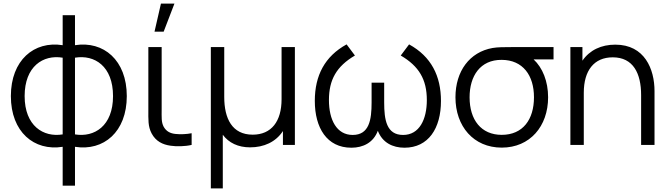

<svg xmlns="http://www.w3.org/2000/svg" viewBox="-20 -800 3694 1060"><path d="M326 225H394V10.5C552 35.5 680 -71.5 680 -269.5C680 -467.5 552 -575.5 394 -550.5V-716H326V-550.5C168 -575.5 40 -467.5 40 -269.5C40 -71.5 168 35.5 326 10.5ZM394 -58V-481.5C502 -499.5 604 -434.5 604 -269.5C604 -104 500.5 -40.5 394 -58ZM326 -58C219.5 -40.5 116 -105 116 -269.5C116 -433.5 218 -499.5 326 -481.5Z M868.5 -780 833 -625H883.5L943 -780ZM922 4.5C954.5 9.5 1002.5 8.5 1038 0V-64.5C1010 -59 977 -57.5 948.5 -60.5C920 -63.5 898 -74.5 883.5 -100.5C870 -126.5 872.5 -152.5 872.5 -198.5V-540H799V-195.5C799 -140 796.5 -102.5 817 -63.5C840 -20 878 -1.5 922 4.5Z M1144 240H1210V-56C1243 -11.5 1294.5 13.5 1360.5 13.5C1437 13.5 1502.5 -16 1542 -76.5V0H1608V-540H1534.5V-252C1534.5 -130 1478.5 -56.5 1375 -56.5C1261.5 -56.5 1218 -145.5 1218 -264.5V-540H1144Z M1920 15.5C1984.5 15.5 2041.5 -12.5 2066 -78C2091 -12.5 2148 15.5 2213 15.5C2345.5 15.5 2414.5 -92 2414.5 -242.5C2414.5 -381 2360.5 -488 2238.5 -555L2192.5 -493.5C2293 -434.5 2336.5 -361.5 2336.5 -247.5C2336.5 -141 2295.5 -55 2205.5 -55C2113.5 -55 2101 -139 2101 -234.5V-343.5H2031.5V-234.5C2031.5 -138 2018.5 -55 1927 -55C1839 -55 1796 -138 1796 -247.5C1796 -359.5 1837.5 -433.5 1939.5 -493.5L1893.5 -555C1773.5 -489 1718 -383.5 1718 -243C1718 -94.5 1784.5 15.5 1920 15.5Z M2750 15C2905.5 15 3006 -102.5 3006 -263C3006 -351 2975.5 -426 2926 -472H3036V-540H2803.5C2765 -540 2727 -540 2699 -535C2572.5 -512.5 2494.5 -407 2494.5 -263C2494.5 -102.5 2594.5 15 2750 15ZM2750 -55.5C2636.5 -55.5 2572.5 -138 2572.5 -263C2572.5 -380 2631 -470.5 2750 -469.5C2867 -469 2928 -383.5 2928 -263C2928 -140.5 2867 -55.5 2750 -55.5Z M3129 0H3203V-288C3203 -410 3259 -483.5 3363 -483.5C3476 -483.5 3519.5 -394.5 3519.5 -275.5V0H3593.5V-297C3593.5 -418.5 3539 -553.5 3377 -553.5C3299.5 -553.5 3235.5 -523.5 3195.5 -465V-540H3129Z"/></svg>

Font: Hauora
Style: Regular
Weight: 400
Designer: Mikhail Sharanda
Foundry: WCYS & Co.
Version: Version 1.010